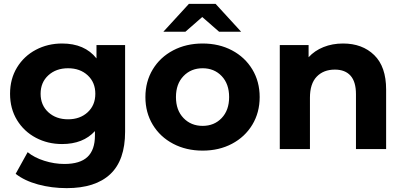

<svg xmlns="http://www.w3.org/2000/svg" viewBox="-20 -771 2086 993"><path d="M627 -538V-90Q627 58 550 130Q473 202 325 202Q247 202 177 183Q107 164 61 128L123 16Q157 44 209 60.5Q261 77 313 77Q394 77 432.5 40.5Q471 4 471 -70V-93Q410 -26 301 -26Q227 -26 165.5 -58.5Q104 -91 68 -150Q32 -209 32 -286Q32 -363 68 -422Q104 -481 165.5 -513.5Q227 -546 301 -546Q418 -546 479 -469V-538ZM473 -286Q473 -345 433.5 -381.5Q394 -418 332 -418Q270 -418 230 -381.5Q190 -345 190 -286Q190 -227 230 -190.5Q270 -154 332 -154Q394 -154 433.5 -190.5Q473 -227 473 -286Z M732 -269Q732 -349 770 -412Q808 -475 875.5 -510.5Q943 -546 1028 -546Q1113 -546 1180 -510.5Q1247 -475 1285 -412Q1323 -349 1323 -269Q1323 -189 1285 -126Q1247 -63 1180 -27.5Q1113 8 1028 8Q943 8 875.5 -27.5Q808 -63 770 -126Q732 -189 732 -269ZM1165 -269Q1165 -337 1126.5 -377.5Q1088 -418 1028 -418Q968 -418 929 -377.5Q890 -337 890 -269Q890 -201 929 -160.5Q968 -120 1028 -120Q1088 -120 1126.5 -160.5Q1165 -201 1165 -269ZM1113 -607 1026 -683 939 -607H825L957 -751H1095L1227 -607Z M1977 -308V0H1821V-284Q1821 -348 1793 -379.5Q1765 -411 1712 -411Q1653 -411 1618 -374.5Q1583 -338 1583 -266V0H1427V-538H1576V-475Q1607 -509 1653 -527.5Q1699 -546 1754 -546Q1854 -546 1915.5 -486Q1977 -426 1977 -308Z"/></svg>

Font: Montserrat Alternates
Style: Bold
Weight: 700
Designer: Julieta Ulanovsky
Foundry: Julieta Ulanovsky
Version: Version 7.200